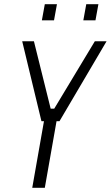

<svg xmlns="http://www.w3.org/2000/svg" viewBox="-20 -897 529 917"><path d="M264 -318H250L194 0H134L190 -318H178L86 -700H142L222 -378H239L433 -700H489ZM378 -800 392 -877H450L436 -800ZM180 -800 194 -877H252L238 -800Z"/></svg>

Font: Marvel
Style: Italic
Weight: 400
Italic angle: -12°
Designer: Carolina Trebol
Foundry: Carolina Trebol
Version: Version 1.001